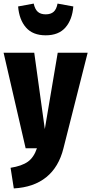

<svg xmlns="http://www.w3.org/2000/svg" viewBox="-30 -827 509 1071"><path d="M324 0Q298 105 228 161.5Q158 218 47 224L29 109Q92 99 125.5 75Q159 51 176 0H113L-10 -533H161L220 -107L292 -533H459ZM71 -791 158 -807Q165 -775 181 -761Q197 -747 225 -747Q253 -747 269 -761Q285 -775 291 -807L379 -791Q373 -717 335 -673.5Q297 -630 225 -630Q153 -630 115 -673.5Q77 -717 71 -791Z"/></svg>

Font: Fira Sans Compressed ExtraBold
Style: Regular
Weight: 800
Width: 1
Designer: bBox Type GmbH & Carrois Corporate GbR & Edenspiekermann AG
Foundry: bBox Type GmbH & Carrois Corporate GbR & Edenspiekermann AG
Version: Version 4.301